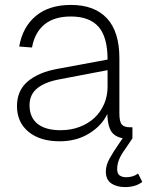

<svg xmlns="http://www.w3.org/2000/svg" viewBox="-20 -562 598 780"><path d="M222 12Q143 12 96 -26.5Q49 -65 49 -131Q49 -194 92.5 -231Q136 -268 212 -282L417 -320Q417 -412 380 -453.5Q343 -495 268 -495Q200 -495 160.5 -462.5Q121 -430 110 -369L58 -373Q72 -453 126 -497.5Q180 -542 268 -542Q364 -542 414.5 -487.5Q465 -433 465 -326V-102Q465 -67 475 -56Q485 -45 507 -45H518V0Q513 1 508 1Q503 1 498 1Q460 1 439 -19.5Q418 -40 416 -99Q394 -52 342.5 -20Q291 12 222 12ZM226 -33Q268 -33 303.5 -46.5Q339 -60 364 -83.5Q389 -107 403 -139.5Q417 -172 417 -209V-277L223 -240Q163 -229 131.5 -203.5Q100 -178 100 -135Q100 -85 132.5 -59Q165 -33 226 -33ZM488 198Q454 198 432 183Q410 168 410 135Q410 109 425.5 81.5Q441 54 461 25L487 -13L518 0L489 43Q472 66 464 85.5Q456 105 456 125Q456 144 466.5 151Q477 158 492 158Q521 158 541 143L558 177Q531 198 488 198Z"/></svg>

Font: Geist ExtLt
Style: Regular
Weight: 400
Designer: Basement.studio, Andrés Briganti, Mateo Zaragoza
Foundry: Basement.studio, Vercel, Andrés Briganti, Guido Ferreyra, Mateo Zaragoza
Version: Version 1.401